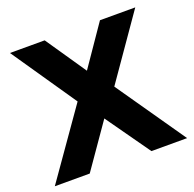

<svg xmlns="http://www.w3.org/2000/svg" viewBox="-124 -828 968 956"><g transform="rotate(-20 360.5 -350.0)"><path d="M25 -700H209L355 -486L502 -700H689L456 -365L709 0H520L355 -233L193 0H8L259 -358Z"/></g></svg>

Font: Gontserrat SemiBold
Style: Regular
Weight: 600
Designer: Julieta Ulanovsky
Foundry: Julieta Ulanovsky
Version: Version 6.001